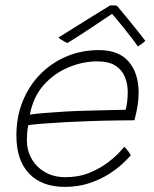

<svg xmlns="http://www.w3.org/2000/svg" viewBox="-20 -726 586 732"><path d="M478 -133Q468.5 -122 447.5 -102.2Q426.5 -82.5 394.8 -62.2Q363 -42 320.8 -27.8Q278.5 -13.5 226.5 -13.5Q140 -13.5 91.2 -64Q42.5 -114.5 42.5 -209.5Q42.5 -281 66.8 -340.5Q91 -400 134 -443.5Q177 -487 234 -511Q291 -535 357 -535Q433 -535 470.8 -490.8Q508.5 -446.5 508.5 -373Q508.5 -348 504.5 -322.8Q500.5 -297.5 492.5 -267.5Q489 -267.5 471.8 -267.2Q454.5 -267 428.5 -266.8Q402.5 -266.5 372.8 -265.8Q343 -265 314.5 -264Q278.5 -263 233.5 -260.5Q188.5 -258 148.5 -255Q108.5 -252 88 -249Q82.5 -225.5 82.5 -190.5Q82.5 -152.5 100.5 -120.8Q118.5 -89 151.5 -69.8Q184.5 -50.5 229.5 -50.5Q280 -50.5 320.5 -67Q361 -83.5 390.2 -105.8Q419.5 -128 435.8 -146Q452 -164 454 -166.5Q456.5 -164 460.2 -159.8Q464 -155.5 468 -150.5Q472 -145.5 474.8 -141Q477.5 -136.5 478 -133ZM94 -289Q111 -292 146.8 -295Q182.5 -298 230 -300.8Q277.5 -303.5 329 -304.5Q359.5 -305.5 388.2 -306Q417 -306.5 436.8 -307Q456.5 -307.5 459 -307.5Q463 -321 465 -339.5Q467 -358 467 -375.5Q467 -405 456.5 -431.8Q446 -458.5 420.8 -475.2Q395.5 -492 351 -492Q296.5 -492 241.8 -469.5Q187 -447 146.8 -402Q106.5 -357 94 -289ZM425.5 -704.5Q441.5 -686 460.8 -662.2Q480 -638.5 499.5 -614.5Q519 -590.5 534 -570.5Q527.5 -563.5 520.2 -558.5Q513 -553.5 505.5 -549Q497 -562 481.5 -582Q466 -602 449.5 -622.5Q433 -643 420.2 -658.2Q407.5 -673.5 404.5 -676.5H412Q407.5 -673.5 386 -659Q364.5 -644.5 335.5 -625.2Q306.5 -606 279.5 -588.5Q252.5 -571 236.5 -562Q234 -563.5 226.5 -567.2Q219 -571 212 -575.5Q205 -580 202.5 -582.5Q227.5 -598.5 258 -617.5Q288.5 -636.5 318 -654.8Q347.5 -673 369.8 -686.8Q392 -700.5 400.5 -705.5Q404 -705.5 408.2 -705.5Q412.5 -705.5 417 -705.2Q421.5 -705 425.5 -704.5Z"/></svg>

Font: Grandstander Thin
Style: Italic
Weight: 100
Italic angle: -15°
Designer: Tyler Finck
Foundry: Etcetera Type Co
Version: Version 1.200